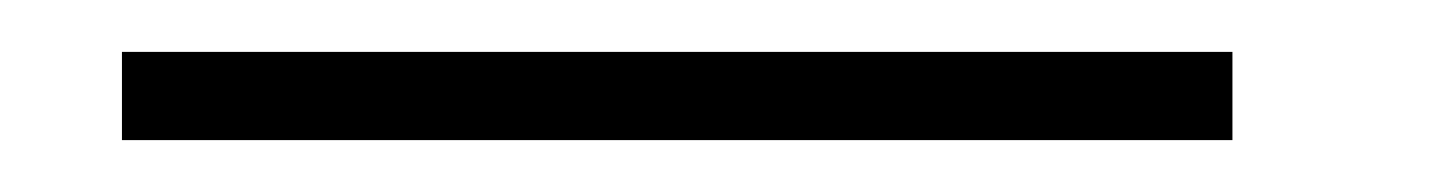

<svg xmlns="http://www.w3.org/2000/svg" viewBox="-20 14 560 74"><path d="M27 34H455V68H27Z"/></svg>

Font: TitilliumText22L Th
Style: Thin
Weight: 100
Designer: Campivisivi
Foundry: Campivisivi
Version: 1.000